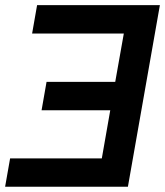

<svg xmlns="http://www.w3.org/2000/svg" viewBox="-21 -713 631 733"><path d="M-1.5 0H467.3L589.4 -693.4H120.6L101.6 -585H451.7L418.9 -400.4H156.7L137.7 -292H399.9L367.7 -108.4H17.6Z"/></svg>

Font: Cascadia Code SemiBold
Style: Italic
Weight: 600
Italic angle: -10°
Monospace: yes
Designer: Aaron Bell
Foundry: Saja Typeworks
Version: Version 2404.023